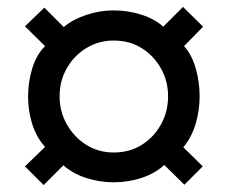

<svg xmlns="http://www.w3.org/2000/svg" viewBox="-20 -621 659 554"><path d="M106 -87 52 -141 110 -197Q85 -225 73 -263Q61 -301 61 -343Q61 -384 73 -423.5Q85 -463 110 -488L52 -545L108 -599L164 -543Q190 -565 229 -578Q268 -591 308 -591Q350 -591 388.5 -578.5Q427 -566 451 -544L508 -601L566 -544L511 -488Q533 -464 544.5 -424.5Q556 -385 556 -343Q556 -302 544.5 -263.5Q533 -225 509 -196L565 -141L512 -88L454 -145Q428 -121 389.5 -108Q351 -95 308 -95Q267 -95 228.5 -107.5Q190 -120 163 -144ZM308 -181Q354 -181 389 -203Q424 -225 444.5 -262Q465 -299 465 -343Q465 -387 444.5 -423.5Q424 -460 389 -482Q354 -504 308 -504Q265 -504 229.5 -482.5Q194 -461 173 -424.5Q152 -388 152 -343Q152 -298 173.5 -261Q195 -224 230 -202.5Q265 -181 308 -181Z"/></svg>

Font: Archivo ExtraCondensed
Style: Bold
Weight: 700
Width: 2
Designer: Hector Gatti
Foundry: Omnibus-Type
Version: Version 2.001